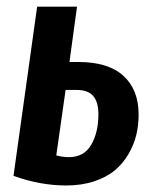

<svg xmlns="http://www.w3.org/2000/svg" viewBox="-20 -549 467 583"><path d="M217.8 -360.8Q308.6 -360.8 354.7 -318.8Q400.9 -276.9 400.9 -201.2Q400.9 -168.9 393.8 -139.2Q386.7 -109.4 370.1 -81.1Q353.5 -52.7 328.9 -32Q304.2 -11.2 266.1 1.5Q228 14.2 181.2 14.2Q101.6 14.2 21 -15.1L92.8 -528.8H213.9L190.9 -360.8ZM189 -71.8Q234.9 -71.8 256.8 -109.1Q278.8 -146.5 278.8 -202.1Q278.8 -238.8 263.2 -257.3Q247.6 -275.9 212.9 -275.9H179.2L150.9 -77.1Q170.4 -71.8 189 -71.8Z"/></svg>

Font: Fira Sans Compressed Medium
Style: Italic
Weight: 500
Width: 3
Italic angle: -8°
Designer: Carrois Corporate & Edenspiekermann AG
Foundry: Carrois Corporate GbR & Edenspiekermann AG
Version: Version 4.203;PS 004.203;hotconv 1.0.88;makeotf.lib2.5.64775